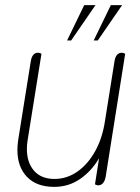

<svg xmlns="http://www.w3.org/2000/svg" viewBox="-20 -720 546 750"><path d="M48 -134Q48 -152 51 -173L100 -479Q105 -514 129 -514Q135 -514 142 -510L88 -173Q85 -155 85 -138Q85 -85 113 -53Q141 -21 193 -21Q241 -21 282 -49.5Q323 -78 351.5 -129Q380 -180 390 -247L427 -479Q432 -514 456 -514Q462 -514 469 -510L393 -31Q387 4 363 4Q358 4 351 0L367 -102Q338 -52 293 -21Q248 10 192 10Q123 10 85.5 -29Q48 -68 48 -134ZM309 -700H353L258 -562H242ZM413 -700H457L362 -562H346Z"/></svg>

Font: Thasadith
Style: Italic
Weight: 400
Italic angle: -9°
Designer: Cadson Demak Co.,Ltd.
Foundry: Cadson Demak Co.,Ltd.
Version: Version 1.000; ttfautohint (v1.6)